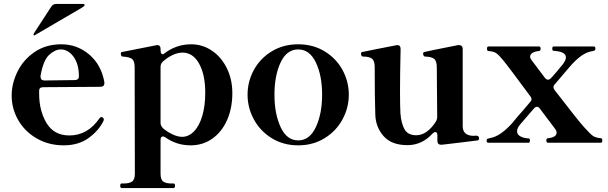

<svg xmlns="http://www.w3.org/2000/svg" viewBox="-20 -722 3077 971"><path d="M505 -118 504 -112Q481 -63 429.5 -25Q378 13 302 13Q227 13 166.5 -21.5Q106 -56 72.5 -114Q39 -172 39 -239Q39 -300 68.5 -360Q98 -420 155 -459Q212 -498 290 -498Q370 -498 431 -446.5Q492 -395 508 -306V-302Q508 -283 488 -283L199 -281Q178 -281 178 -264V-247Q178 -162 215.5 -99.5Q253 -37 331 -37Q424 -37 484 -125Q487 -130 493 -130Q495 -130 499 -128Q505 -124 505 -118ZM185 -339V-335Q185 -315 205 -315L358 -317Q368 -317 373.5 -322Q379 -327 379 -336Q379 -398 352 -435Q325 -472 287 -472Q259 -472 229 -445Q199 -418 185 -339ZM394 -683Q406 -691 407 -693Q408 -694 408 -696Q408 -698 406 -700Q404 -702 401 -702H264Q248 -702 239 -688L157 -562Q150 -551 150 -549L149 -547Q149 -546 150 -544.5Q151 -543 153 -543L156 -544Z M1155 -251Q1155 -175 1128.5 -115Q1102 -55 1054 -21Q1006 13 944 13Q873 13 817 -27Q809 -32 804 -32Q792 -32 792 -14V156Q792 187 806 196.5Q820 206 848 206H858Q865 206 865 217Q865 229 858 229H595Q588 229 588 217Q588 206 595 206H605Q633 206 647.5 196.5Q662 187 662 156L661 -381Q661 -414 647.5 -424Q634 -434 600 -436Q595 -436 593 -441Q591 -446 591 -451Q591 -458 597 -459L769 -493L775 -494Q792 -494 792 -475V-468Q792 -455 797 -450Q802 -445 809 -450Q870 -498 947 -498Q1004 -498 1051.5 -466Q1099 -434 1127 -377.5Q1155 -321 1155 -251ZM1018 -253Q1018 -344 987 -400Q956 -456 903 -456Q879 -456 852.5 -443.5Q826 -431 803 -410Q792 -399 792 -384V-100Q792 -85 806 -72Q829 -53 854.5 -41.5Q880 -30 901 -30Q934 -30 961 -57.5Q988 -85 1003 -136Q1018 -187 1018 -253Z M1232 -243Q1232 -310 1264 -368.5Q1296 -427 1354.5 -462.5Q1413 -498 1488 -498Q1563 -498 1621.5 -462.5Q1680 -427 1712 -368.5Q1744 -310 1744 -243Q1744 -177 1712 -118Q1680 -59 1621.5 -23Q1563 13 1488 13Q1413 13 1354.5 -23Q1296 -59 1264 -118Q1232 -177 1232 -243ZM1609 -243Q1609 -340 1577.5 -406Q1546 -472 1488 -472Q1430 -472 1399 -406Q1368 -340 1368 -243Q1368 -147 1399 -79.5Q1430 -12 1488 -12Q1546 -12 1577.5 -79.5Q1609 -147 1609 -243Z M2403 -22Q2403 -14 2396 -12Q2393 -11 2340 -5Q2287 1 2257 5L2214 10H2211Q2192 10 2192 -10V-37Q2192 -54 2182 -54Q2175 -54 2167 -46Q2114 12 2041 12Q1960 12 1920 -33.5Q1880 -79 1878 -142Q1875 -224 1875 -382Q1875 -414 1861.5 -425Q1848 -436 1815 -436Q1806 -437 1806 -451Q1806 -458 1812 -459Q1835 -464 1885.5 -474Q1936 -484 1983 -493L1989 -494Q2006 -494 2006 -474Q2003 -345 2003 -263Q2003 -185 2005 -149Q2009 -98 2026 -68Q2043 -38 2085 -38Q2113 -38 2138 -56Q2163 -74 2183 -105Q2191 -117 2191 -131L2189 -381Q2189 -414 2175.5 -424.5Q2162 -435 2129 -436Q2120 -437 2120 -452Q2120 -458 2126 -459Q2135 -462 2297 -494H2302Q2310 -494 2315 -489Q2320 -484 2320 -475V-84Q2320 -37 2373 -35L2387 -36Q2403 -36 2403 -22Z M3026 -12Q3026 0 3019 0H2751Q2743 0 2743 -12Q2743 -23 2752 -23Q2772 -25 2783.5 -32Q2795 -39 2795 -51Q2795 -60 2786 -72L2710 -173Q2704 -182 2695 -182Q2688 -182 2680 -173L2610 -92Q2595 -74 2595 -58Q2595 -41 2612.5 -32Q2630 -23 2653 -22Q2660 -22 2660 -12Q2660 0 2653 0H2449Q2441 0 2441 -12Q2441 -17 2444 -19Q2447 -21 2452 -22Q2457 -23 2459 -24Q2510 -32 2571 -100Q2588 -122 2628 -167L2661 -206Q2668 -213 2668 -221Q2668 -228 2662 -235Q2550 -387 2524 -418Q2502 -445 2489 -453.5Q2476 -462 2450 -464Q2443 -464 2443 -476Q2443 -487 2450 -487H2706Q2714 -487 2714 -476Q2714 -464 2705 -464Q2685 -462 2673 -454.5Q2661 -447 2661 -435Q2661 -427 2669 -417Q2693 -385 2736 -328Q2743 -319 2752 -319Q2759 -319 2767 -327Q2787 -351 2795 -359L2828 -399Q2842 -419 2842 -431Q2842 -448 2824 -456Q2806 -464 2780 -465Q2773 -465 2773 -476Q2773 -487 2780 -487H2984Q2991 -487 2991 -476Q2991 -470 2988.5 -468Q2986 -466 2981 -464.5Q2976 -463 2974 -463Q2948 -459 2921 -440.5Q2894 -422 2861 -384L2786 -296Q2779 -289 2779 -281Q2779 -274 2785 -266L2807 -238Q2904 -112 2933 -80Q2966 -43 2980 -34Q2994 -25 3019 -23Q3026 -23 3026 -12Z"/></svg>

Font: Shippori Mincho B1 ExtraBold
Style: Regular
Weight: 800
Designer: FONTDASU
Foundry: FONTDASU / Google Inc. / but / Adobe
Version: Version 3.110; ttfautohint (v1.8.3)